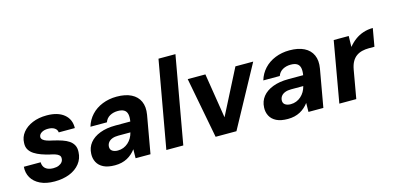

<svg xmlns="http://www.w3.org/2000/svg" viewBox="-68 -1120 3135 1532"><g transform="rotate(-15 1499.5 -354.0)"><path d="M232 12Q161 12 113 -11.5Q65 -35 42 -75Q19 -115 23 -165H162Q162 -144 171.5 -127.5Q181 -111 201 -102Q221 -93 249 -93Q275 -93 293.5 -101Q312 -109 322 -122Q332 -135 332 -152Q333 -168 322.5 -178Q312 -188 293 -194.5Q274 -201 248 -206Q214 -214 182 -225.5Q150 -237 125 -253Q100 -269 86 -292Q72 -315 74 -348Q75 -396 105 -433.5Q135 -471 186.5 -492.5Q238 -514 304 -514Q396 -514 447 -472Q498 -430 496 -358H363Q361 -381 341 -394.5Q321 -408 287 -408Q254 -408 233 -394.5Q212 -381 211 -360Q211 -347 222 -337Q233 -327 253.5 -320Q274 -313 304 -307Q343 -298 375.5 -287Q408 -276 430.5 -260.5Q453 -245 465 -222Q477 -199 475 -166Q473 -112 441 -71.5Q409 -31 355 -9.5Q301 12 232 12Z M730 12Q672 12 636 -6Q600 -24 583.5 -55.5Q567 -87 569 -125Q571 -177 601 -214.5Q631 -252 685.5 -273Q740 -294 814 -294H937Q943 -331 937.5 -354.5Q932 -378 913.5 -389.5Q895 -401 862 -401Q825 -401 796 -385Q767 -369 755 -336H619Q635 -390 672 -430Q709 -470 763.5 -492Q818 -514 882 -514Q954 -514 1002 -490Q1050 -466 1070.5 -420.5Q1091 -375 1080 -311L1025 0H902L903 -74Q889 -55 871 -39Q853 -23 831.5 -11.5Q810 0 784.5 6Q759 12 730 12ZM782 -96Q807 -96 828.5 -104.5Q850 -113 867.5 -128.5Q885 -144 897 -164.5Q909 -185 915 -209V-210H815Q786 -210 765 -202Q744 -194 732.5 -179Q721 -164 720 -144Q719 -120 736.5 -108Q754 -96 782 -96Z M1156 0 1284 -720H1424L1296 0Z M1563 0 1467 -502H1613L1672 -132L1861 -502H2008L1735 0Z M2158 12Q2100 12 2064 -6Q2028 -24 2011.5 -55.5Q1995 -87 1997 -125Q1999 -177 2029 -214.5Q2059 -252 2113.5 -273Q2168 -294 2242 -294H2365Q2371 -331 2365.5 -354.5Q2360 -378 2341.5 -389.5Q2323 -401 2290 -401Q2253 -401 2224 -385Q2195 -369 2183 -336H2047Q2063 -390 2100 -430Q2137 -470 2191.5 -492Q2246 -514 2310 -514Q2382 -514 2430 -490Q2478 -466 2498.5 -420.5Q2519 -375 2508 -311L2453 0H2330L2331 -74Q2317 -55 2299 -39Q2281 -23 2259.5 -11.5Q2238 0 2212.5 6Q2187 12 2158 12ZM2210 -96Q2235 -96 2256.5 -104.5Q2278 -113 2295.5 -128.5Q2313 -144 2325 -164.5Q2337 -185 2343 -209V-210H2243Q2214 -210 2193 -202Q2172 -194 2160.5 -179Q2149 -164 2148 -144Q2147 -120 2164.5 -108Q2182 -96 2210 -96Z M2585 0 2673 -502H2797L2795 -412Q2820 -443 2851 -466Q2882 -489 2919.5 -501.5Q2957 -514 2999 -514L2973 -366H2927Q2897 -366 2870.5 -359.5Q2844 -353 2823 -338Q2802 -323 2787.5 -297.5Q2773 -272 2766 -233L2725 0Z"/></g></svg>

Font: DM Sans 16pt ExtraBold
Style: Italic
Weight: 800
Italic angle: -10°
Version: Version 4.004;gftools[0.9.30]